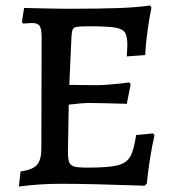

<svg xmlns="http://www.w3.org/2000/svg" viewBox="-20 -671 633 701"><path d="M544 -177Q526 -98 516 -1L509 7Q308 0 203 0Q124 0 49 10L55 -45Q99 -51 115 -69Q131 -87 131 -130L132 -533Q132 -565 125 -576Q118 -587 97 -587L64 -585L60 -591L68 -642Q185 -639 226 -639Q342 -639 411.5 -641.5Q481 -644 528 -651L533 -643Q525 -606 518.5 -558Q512 -510 510 -470L443 -465L445 -507Q445 -539 436 -552.5Q427 -566 399.5 -570.5Q372 -575 304 -575Q273 -575 261 -573Q249 -571 245.5 -563.5Q242 -556 241 -538L233 -361L332 -360Q354 -360 387.5 -363Q421 -366 452 -370L457 -363L443 -292Q338 -295 308 -295Q279 -295 231 -289L228 -119Q228 -91 232.5 -79Q237 -67 251 -63Q265 -59 300 -59Q375 -59 408 -67Q441 -75 455 -98.5Q469 -122 477 -178L539 -184Z"/></svg>

Font: Alegreya Medium
Style: Regular
Weight: 500
Designer: Juan Pablo del Peral
Foundry: Huerta Tipografica
Version: Version 2.007; ttfautohint (v1.6)